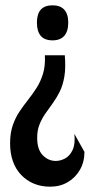

<svg xmlns="http://www.w3.org/2000/svg" viewBox="-20 -561 360 723"><path d="M224 -353Q228 -307 222.5 -273.5Q217 -240 205 -216Q193 -192 178.5 -172Q164 -152 151 -133.5Q138 -115 129 -93Q120 -71 120 -42Q120 2 141 23.5Q162 45 190 45Q208 45 225.5 35.5Q243 26 253.5 3.5Q264 -19 260 -57L298 11Q298 49 281 78.5Q264 108 235 125Q206 142 169 142Q135 142 107.5 130.5Q80 119 59.5 97.5Q39 76 28.5 46Q18 16 18 -21Q18 -60 28 -89Q38 -118 53.5 -141Q69 -164 86 -185.5Q103 -207 118 -230.5Q133 -254 142 -283.5Q151 -313 149 -353ZM178 -541Q207 -541 222 -524.5Q237 -508 237 -476Q237 -443 222 -426Q207 -409 178 -409Q148 -409 133.5 -426Q119 -443 119 -476Q119 -541 178 -541Z"/></svg>

Font: Bricolage Grotesque 24pt Condensed Medium
Style: Regular
Weight: 500
Width: 3
Designer: Mathieu Triay
Foundry: Atelier Triay
Version: Version 1.001;gftools[0.9.33.dev8+g029e19f]